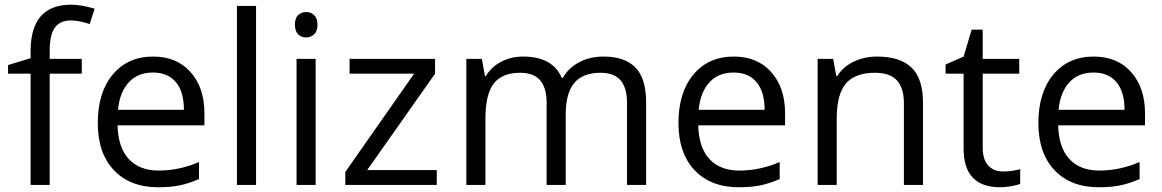

<svg xmlns="http://www.w3.org/2000/svg" viewBox="-20 -785 4933 815"><path d="M327.1 -472.2H190.9V0H109.9V-472.2H14.2V-508.8L109.9 -538.1V-567.9Q109.9 -765.1 282.2 -765.1Q324.7 -765.1 381.8 -748L360.8 -683.1Q314 -698.2 280.8 -698.2Q234.9 -698.2 212.9 -667.7Q190.9 -637.2 190.9 -569.8V-535.2H327.1Z M650.9 9.8Q532.2 9.8 463.6 -62.5Q395 -134.8 395 -263.2Q395 -392.6 458.7 -468.8Q522.5 -544.9 629.9 -544.9Q730.5 -544.9 789.1 -478.8Q847.7 -412.6 847.7 -304.2V-252.9H479Q481.4 -158.7 526.6 -109.9Q571.8 -61 653.8 -61Q740.2 -61 824.7 -97.2V-24.9Q781.7 -6.3 743.4 1.7Q705.1 9.8 650.9 9.8ZM628.9 -477.1Q564.5 -477.1 526.1 -435.1Q487.8 -393.1 481 -318.8H760.7Q760.7 -395.5 726.6 -436.3Q692.4 -477.1 628.9 -477.1Z M1066.9 0H985.8V-759.8H1066.9Z M1319.8 0H1238.8V-535.2H1319.8ZM1231.9 -680.2Q1231.9 -708 1245.6 -720.9Q1259.3 -733.9 1279.8 -733.9Q1299.3 -733.9 1313.5 -720.7Q1327.6 -707.5 1327.6 -680.2Q1327.6 -652.8 1313.5 -639.4Q1299.3 -626 1279.8 -626Q1259.3 -626 1245.6 -639.4Q1231.9 -652.8 1231.9 -680.2Z M1834 0H1445.8V-55.2L1737.8 -472.2H1463.9V-535.2H1826.7V-472.2L1538.6 -63H1834Z M2641.6 0V-348.1Q2641.6 -412.1 2614.3 -444.1Q2586.9 -476.1 2529.3 -476.1Q2453.6 -476.1 2417.5 -432.6Q2381.3 -389.2 2381.3 -298.8V0H2300.3V-348.1Q2300.3 -412.1 2272.9 -444.1Q2245.6 -476.1 2187.5 -476.1Q2111.3 -476.1 2075.9 -430.4Q2040.5 -384.8 2040.5 -280.8V0H1959.5V-535.2H2025.4L2038.6 -461.9H2042.5Q2065.4 -501 2107.2 -522.9Q2148.9 -544.9 2200.7 -544.9Q2326.2 -544.9 2364.7 -454.1H2368.7Q2392.6 -496.1 2438 -520.5Q2483.4 -544.9 2541.5 -544.9Q2632.3 -544.9 2677.5 -498.3Q2722.7 -451.7 2722.7 -349.1V0Z M3115.7 9.8Q2997.1 9.8 2928.5 -62.5Q2859.9 -134.8 2859.9 -263.2Q2859.9 -392.6 2923.6 -468.8Q2987.3 -544.9 3094.7 -544.9Q3195.3 -544.9 3253.9 -478.8Q3312.5 -412.6 3312.5 -304.2V-252.9H2943.8Q2946.3 -158.7 2991.5 -109.9Q3036.6 -61 3118.7 -61Q3205.1 -61 3289.6 -97.2V-24.9Q3246.6 -6.3 3208.3 1.7Q3169.9 9.8 3115.7 9.8ZM3093.8 -477.1Q3029.3 -477.1 2991 -435.1Q2952.6 -393.1 2945.8 -318.8H3225.6Q3225.6 -395.5 3191.4 -436.3Q3157.2 -477.1 3093.8 -477.1Z M3816.9 0V-346.2Q3816.9 -411.6 3787.1 -443.8Q3757.3 -476.1 3693.8 -476.1Q3609.9 -476.1 3570.8 -430.7Q3531.7 -385.3 3531.7 -280.8V0H3450.7V-535.2H3516.6L3529.8 -461.9H3533.7Q3558.6 -501.5 3603.5 -523.2Q3648.4 -544.9 3703.6 -544.9Q3800.3 -544.9 3849.1 -498.3Q3897.9 -451.7 3897.9 -349.1V0Z M4237.3 -57.1Q4258.8 -57.1 4278.8 -60.3Q4298.8 -63.5 4310.5 -66.9V-4.9Q4297.4 1.5 4271.7 5.6Q4246.1 9.8 4225.6 9.8Q4070.3 9.8 4070.3 -153.8V-472.2H3993.7V-511.2L4070.3 -544.9L4104.5 -659.2H4151.4V-535.2H4306.6V-472.2H4151.4V-157.2Q4151.4 -108.9 4174.3 -83Q4197.3 -57.1 4237.3 -57.1Z M4643.6 9.8Q4524.9 9.8 4456.3 -62.5Q4387.7 -134.8 4387.7 -263.2Q4387.7 -392.6 4451.4 -468.8Q4515.1 -544.9 4622.6 -544.9Q4723.1 -544.9 4781.7 -478.8Q4840.3 -412.6 4840.3 -304.2V-252.9H4471.7Q4474.1 -158.7 4519.3 -109.9Q4564.5 -61 4646.5 -61Q4732.9 -61 4817.4 -97.2V-24.9Q4774.4 -6.3 4736.1 1.7Q4697.8 9.8 4643.6 9.8ZM4621.6 -477.1Q4557.1 -477.1 4518.8 -435.1Q4480.5 -393.1 4473.6 -318.8H4753.4Q4753.4 -395.5 4719.2 -436.3Q4685.1 -477.1 4621.6 -477.1Z"/></svg>

Font: WebKoruri
Style: Regular
Weight: 400
Foundry: lindwurm / mohemohe
Version: Version 1.00